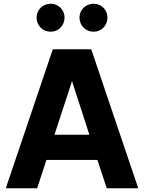

<svg xmlns="http://www.w3.org/2000/svg" viewBox="-20 -1009 772 1029"><path d="M11 0H179L229 -152H502L552 0H721L469 -745H263ZM176 -915C176 -872 209 -839 252 -839C293 -839 326 -872 326 -915C326 -956 293 -989 252 -989C209 -989 176 -956 176 -915ZM272 -287 366 -574 459 -287ZM406 -915C406 -872 439 -839 482 -839C523 -839 556 -872 556 -915C556 -956 523 -989 482 -989C439 -989 406 -956 406 -915Z"/></svg>

Font: Mluvka ExtraBold
Style: Regular
Weight: 800
Designer: Modified by Jiří Krblich, Original typeface by Gumpita Rahayu
Foundry: Gumpita Rahayu & Jiří Krblich
Version: Version 2.000;Glyphs 3.1.1 (3134)